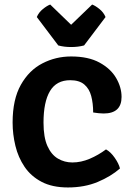

<svg xmlns="http://www.w3.org/2000/svg" viewBox="-20 -811 584 845"><path d="M390 -316Q390 -356 381.5 -388.2Q373 -420.5 351 -439.2Q329 -458 289 -458Q228.5 -458 200 -410.2Q171.5 -362.5 171.5 -271.5Q171.5 -206.5 188.8 -168.2Q206 -130 235 -113Q264 -96 298.5 -96Q336.5 -96 374.8 -112.2Q413 -128.5 446.5 -153.5Q467 -142.5 485 -116.5Q503 -90.5 508 -69.5Q468 -34.5 410 -10.2Q352 14 279 14Q210 14 163 -10.8Q116 -35.5 88 -77Q60 -118.5 47.8 -169.2Q35.5 -220 35.5 -272Q35.5 -373.5 71.8 -437.8Q108 -502 166.8 -532.2Q225.5 -562.5 293 -562.5Q369 -562.5 418.2 -535.5Q467.5 -508.5 491.2 -467.5Q515 -426.5 515 -384.5Q515 -311.5 436 -311.5Q425 -311.5 413.8 -312.8Q402.5 -314 390 -316ZM236.5 -611 142 -736Q150.5 -756.5 168.8 -771.2Q187 -786 201 -791L293 -702L385.5 -791Q399.5 -786 417.8 -771.2Q436 -756.5 444.5 -736L350 -611Q324 -604 293 -604Q262 -604 236.5 -611Z"/></svg>

Font: Signika SC SemiBold
Style: Regular
Weight: 600
Designer: Anna Giedryś
Foundry: Anna Giedryś
Version: Version 2.000; ttfautohint (v1.8.3) -l 8 -r 50 -G 200 -x 9 -